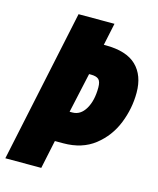

<svg xmlns="http://www.w3.org/2000/svg" viewBox="-113 -791 713 867"><g transform="rotate(15 243.0 -357.0)"><path d="M146 -714H314L292 -610H300Q398 -610 444.5 -565Q491 -520 491 -439Q491 -365 463 -295Q435 -225 376.5 -179Q318 -133 230 -133H191L163 0H-5ZM234 -278Q272 -278 295 -317Q318 -356 318 -417Q318 -445 307 -455Q296 -465 271 -465H262L221 -278Z"/></g></svg>

Font: Noto Sans UI CondBlack
Style: Italic
Weight: 900
Width: 3
Italic angle: -12°
Designer: Monotype Design Team
Foundry: Monotype Imaging Inc.
Version: Version 1.001